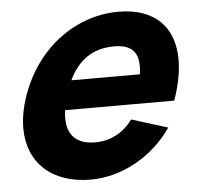

<svg xmlns="http://www.w3.org/2000/svg" viewBox="-45 -602 699 664"><g transform="rotate(-5 304.0 -270.0)"><path d="M176.3 -232H555.3C573.6 -284 582.5 -331.1 582.5 -372.3C582.5 -486.4 514.3 -555 389.4 -555C229.4 -555 85.6 -440 38.1 -263C30.5 -234.5 26.8 -207.4 26.8 -182.1C26.8 -63.8 107.8 15 244.6 15C348.6 15 458.9 -42 526.4 -141L400.9 -180C369.1 -136 323.7 -112 270.7 -112C206.4 -112 174.3 -144.8 174.3 -204.5C174.3 -213.1 175 -222.3 176.3 -232ZM363.7 -437C420.1 -437 447 -414 447 -361.1C447 -352.6 446.3 -343.2 444.9 -333H206.9C239.2 -401.5 290.7 -437 363.7 -437Z"/></g></svg>

Font: Manrope
Style: ExtraBoldItalic
Weight: 800
Italic angle: -15°
Designer: Mikhail Sharanda
Foundry: Mikhail Sharanda
Version: Version 4.502;hotconv 1.0.109;makeotfexe 2.5.65596